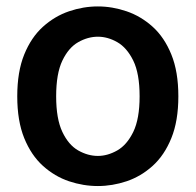

<svg xmlns="http://www.w3.org/2000/svg" viewBox="-20 -582 624 612"><path d="M292 11Q245.5 11 200 -4.2Q154.5 -19.5 117 -53.2Q79.5 -87 57.2 -141.8Q35 -196.5 35 -275Q35 -353.5 57.2 -408.2Q79.5 -463 117 -496.8Q154.5 -530.5 200 -546Q245.5 -561.5 292 -561.5Q338 -561.5 383.5 -546Q429 -530.5 466.5 -496.8Q504 -463 526.2 -408.2Q548.5 -353.5 548.5 -275Q548.5 -196.5 526.2 -141.8Q504 -87 466.5 -53.2Q429 -19.5 383.5 -4.2Q338 11 292 11ZM292 -85Q323 -85 353.8 -102.5Q384.5 -120 404.8 -161.5Q425 -203 425 -275Q425 -347.5 404.8 -388.8Q384.5 -430 354 -447.5Q323.5 -465 292 -465Q260 -465 229.2 -447.5Q198.5 -430 178.8 -388.8Q159 -347.5 159 -275Q159 -203 178.8 -161.5Q198.5 -120 229.2 -102.5Q260 -85 292 -85Z"/></svg>

Font: Junction SemiBold
Style: Regular
Weight: 600
Designer: Caroline Hadilaksono
Foundry: Caroline Hadilaksono, Tyler Finck, The League of Moveable Type
Version: Version 2.000; ttfautohint (v1.8.3)